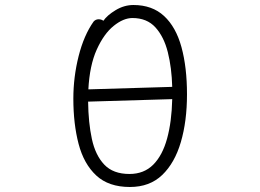

<svg xmlns="http://www.w3.org/2000/svg" viewBox="-20 -731 1040 767"><path d="M393 -648Q408 -670 442 -690.5Q476 -711 513 -711Q588 -711 635.5 -667Q683 -623 705 -542.5Q727 -462 727 -354Q727 -247 702.5 -163.5Q678 -80 628 -32Q578 16 499 16Q414 16 364.5 -30Q315 -76 294 -156Q273 -236 273 -337Q273 -423 294 -506.5Q315 -590 354 -645Q362 -654 374 -654Q385 -654 393 -648ZM668 -384Q666 -460 650.5 -522Q635 -584 601 -621.5Q567 -659 509 -659Q473 -659 434 -627.5Q395 -596 366.5 -533Q338 -470 333 -374ZM332 -325Q333 -241 347 -176Q361 -111 396.5 -73.5Q432 -36 497 -36Q555 -36 592 -73Q629 -110 647.5 -177.5Q666 -245 668 -335Z"/></svg>

Font: Moon Stars Kai HW Light
Style: Regular
Weight: 300
Designer: GuiWonder
Version: Version 1.101